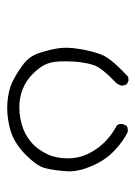

<svg xmlns="http://www.w3.org/2000/svg" viewBox="59 -340 381 540"><g transform="rotate(-90 250.0 -69.5)"><path d="M382.8 -37.6Q386.2 -58.1 386.2 -72.3Q386.2 -86.4 384.8 -95.7Q381.3 -120.1 371.1 -151.4Q361.3 -180.2 335.4 -198.2Q308.6 -217.3 287.1 -227.1Q265.6 -236.8 231.9 -239.7Q224.6 -240.2 215.8 -240.2Q189.5 -240.2 158.2 -232.4Q118.7 -221.7 85 -188Q54.2 -157.2 47.9 -134.8Q41.5 -110.8 39.1 -75.2Q38.6 -70.8 38.6 -66.9Q38.6 -36.1 54.2 -1Q70.3 36.1 96.9 61.3Q123.5 86.4 148.9 98.6Q151.9 99.1 153.6 99.1Q155.3 99.1 157.2 98.6Q162.6 98.6 167 95.2L171.4 85Q171.9 83 171.9 80.6Q171.9 74.2 168.5 68.8Q140.1 53.2 121.3 34.4Q102.5 15.6 89.4 -9.8Q75.2 -37.1 75.2 -69.8Q75.2 -102.5 86.4 -126.5Q98.6 -152.3 116 -168.7Q133.3 -185.1 157.2 -194.8Q186 -206.1 220.2 -206.1Q246.1 -206.1 269.5 -196.8Q293.5 -187.5 313 -168Q329.6 -151.4 337.9 -135.5Q346.2 -119.6 347.7 -93.8Q348.1 -84.5 348.1 -76.2Q348.1 -28.8 336.9 4.4Q329.6 25.9 285.2 68.4L279.8 80.1Q279.8 81.1 279.8 83.3Q279.8 85.4 280.8 89.1Q281.7 92.8 283.7 96.2L293.9 101.1L304.2 100.1Q356.4 52.2 366.9 24.7Q377.4 -2.9 382.8 -37.6Z"/></g></svg>

Font: NaikaiFont
Style: Light
Weight: 300
Version: Version 1.89